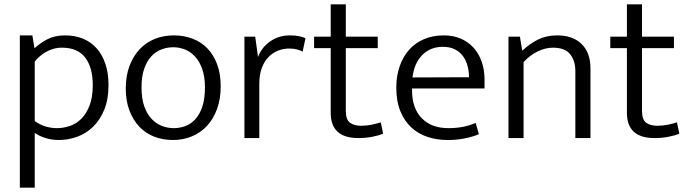

<svg xmlns="http://www.w3.org/2000/svg" viewBox="-20 -640 3190 890"><path d="M253 9Q221 9 191.5 0Q162 -9 141 -24V230H72V-476H130L140 -416Q165 -440 199.5 -458Q234 -476 282 -476Q327 -476 364 -461Q401 -446 427.5 -416.5Q454 -387 468.5 -344Q483 -301 483 -246Q483 -180 463.5 -132Q444 -84 411.5 -52.5Q379 -21 337.5 -6Q296 9 253 9ZM267 -419Q245 -419 225.5 -413Q206 -407 190 -397.5Q174 -388 161.5 -376.5Q149 -365 141 -354V-79Q164 -62 190.5 -54Q217 -46 244 -46Q275 -46 305 -56.5Q335 -67 358 -90.5Q381 -114 395.5 -152Q410 -190 410 -245Q410 -327 375 -373Q340 -419 267 -419Z M1003 -240Q1003 -181 986 -134.5Q969 -88 939 -56Q909 -24 868.5 -7.5Q828 9 782 9Q735 9 695 -6.5Q655 -22 626 -52.5Q597 -83 580 -127.5Q563 -172 563 -230Q563 -289 580.5 -335Q598 -381 628 -412.5Q658 -444 698.5 -460Q739 -476 786 -476Q832 -476 872 -461Q912 -446 941 -416Q970 -386 986.5 -342Q1003 -298 1003 -240ZM930 -235Q930 -284 917.5 -319.5Q905 -355 884.5 -377.5Q864 -400 837.5 -410.5Q811 -421 783 -421Q755 -421 728.5 -411Q702 -401 681.5 -379Q661 -357 648.5 -321.5Q636 -286 636 -235Q636 -184 648.5 -148Q661 -112 682 -89.5Q703 -67 730 -56.5Q757 -46 785 -46Q813 -46 839 -55.5Q865 -65 885.5 -87.5Q906 -110 918 -146Q930 -182 930 -235Z M1113 0V-470H1163L1176 -376Q1193 -421 1233 -448.5Q1273 -476 1324 -476Q1349 -476 1367 -472Q1385 -468 1396 -463L1383 -401Q1371 -407 1356 -411Q1341 -415 1321 -415Q1292 -415 1267 -404.5Q1242 -394 1223 -374Q1204 -354 1193 -323Q1182 -292 1182 -252V0Z M1731 -417H1583V-126Q1583 -85 1602.5 -71Q1622 -57 1654 -57Q1679 -57 1703 -62Q1727 -67 1745 -73L1756 -20Q1736 -12 1706 -6Q1676 0 1641 0Q1513 0 1513 -117V-417H1436V-470H1513V-620H1583V-470H1731Z M2226 -230H1890V-221Q1890 -138 1935 -92Q1980 -46 2058 -46Q2093 -46 2123 -51.5Q2153 -57 2185 -70L2200 -18Q2172 -6 2134.5 1.5Q2097 9 2055 9Q2006 9 1963 -5Q1920 -19 1887.5 -48.5Q1855 -78 1836 -124Q1817 -170 1817 -234Q1817 -289 1833 -334Q1849 -379 1877.5 -410.5Q1906 -442 1946.5 -459Q1987 -476 2037 -476Q2080 -476 2114.5 -461.5Q2149 -447 2174 -420Q2199 -393 2212.5 -355Q2226 -317 2226 -271ZM2154 -282Q2154 -310 2147 -335.5Q2140 -361 2125.5 -380.5Q2111 -400 2088 -411.5Q2065 -423 2033 -423Q1975 -423 1937.5 -385Q1900 -347 1892 -281Z M2407 0H2337V-470H2390L2401 -405Q2436 -438 2474.5 -457Q2513 -476 2563 -476Q2635 -476 2676 -436Q2717 -396 2717 -324V0H2647V-311Q2647 -358 2623 -388.5Q2599 -419 2543 -419Q2508 -419 2472 -401.5Q2436 -384 2407 -352Z M3104 -417H2956V-126Q2956 -85 2975.5 -71Q2995 -57 3027 -57Q3052 -57 3076 -62Q3100 -67 3118 -73L3129 -20Q3109 -12 3079 -6Q3049 0 3014 0Q2886 0 2886 -117V-417H2809V-470H2886V-620H2956V-470H3104Z"/></svg>

Font: Ek Mukta Light
Style: Regular
Weight: 300
Designer: Girish Dalvi and Yashodeep Gholap
Foundry: Ek Type
Version: Version 2.538;PS 1.002;hotconv 16.6.51;makeotf.lib2.5.65220;